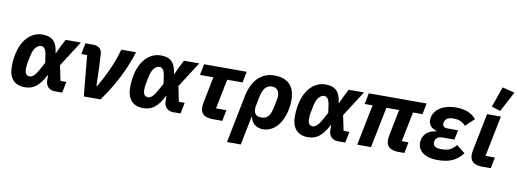

<svg xmlns="http://www.w3.org/2000/svg" viewBox="-73 -1266 5165 1917"><g transform="rotate(10 2509.5 -307.5)"><path d="M594 -112 572 0H498Q455 0 429 -26Q403 -52 403 -99V-148H400Q376 -102 352 -71Q328 -40 303 -21.5Q278 -3 251 4.5Q224 12 193 12Q143 12 106.5 -8Q70 -28 50.5 -68.5Q31 -109 31 -170Q31 -204 34 -235Q37 -266 43 -294Q59 -371 92.5 -425Q126 -479 174 -508Q222 -537 278 -537Q329 -537 362 -520.5Q395 -504 413.5 -468.5Q432 -433 438 -377H442L474 -447L514 -525H669L503 -266L535 -112ZM223 -103Q236 -103 250 -111Q264 -119 280.5 -139.5Q297 -160 317 -197L353 -263L344 -327Q337 -381 322 -401.5Q307 -422 285 -422Q257 -422 232 -394.5Q207 -367 194 -305L180 -235Q176 -216 175 -202Q174 -188 174 -170Q174 -134 187.5 -118.5Q201 -103 223 -103Z M961 0H791L752 -413H693L715 -525H794Q835 -525 858.5 -504.5Q882 -484 884 -448L891 -327L897 -125H904Q966 -232 1007.5 -326Q1049 -420 1079 -525H1228Q1203 -442 1165 -354.5Q1127 -267 1076 -178Q1025 -89 961 0Z M1794 -112 1772 0H1698Q1655 0 1629 -26Q1603 -52 1603 -99V-148H1600Q1576 -102 1552 -71Q1528 -40 1503 -21.5Q1478 -3 1451 4.5Q1424 12 1393 12Q1343 12 1306.5 -8Q1270 -28 1250.5 -68.5Q1231 -109 1231 -170Q1231 -204 1234 -235Q1237 -266 1243 -294Q1259 -371 1292.5 -425Q1326 -479 1374 -508Q1422 -537 1478 -537Q1529 -537 1562 -520.5Q1595 -504 1613.5 -468.5Q1632 -433 1638 -377H1642L1674 -447L1714 -525H1869L1703 -266L1735 -112ZM1423 -103Q1436 -103 1450 -111Q1464 -119 1480.5 -139.5Q1497 -160 1517 -197L1553 -263L1544 -327Q1537 -381 1522 -401.5Q1507 -422 1485 -422Q1457 -422 1432 -394.5Q1407 -367 1394 -305L1380 -235Q1376 -216 1375 -202Q1374 -188 1374 -170Q1374 -134 1387.5 -118.5Q1401 -103 1423 -103Z M2195 0H2097Q2036 0 2005 -25Q1974 -50 1974 -99Q1974 -107 1975 -119Q1976 -131 1978 -142L2032 -413H1896L1918 -525H2350L2328 -413H2172L2112 -112H2217Z M2278 200 2374 -281Q2400 -410 2467.5 -473.5Q2535 -537 2630 -537Q2698 -537 2744.5 -513Q2791 -489 2815 -442Q2839 -395 2839 -326Q2839 -298 2836 -270.5Q2833 -243 2828 -218Q2817 -167 2796.5 -124.5Q2776 -82 2747.5 -51.5Q2719 -21 2684 -4.5Q2649 12 2610 12Q2555 12 2520.5 -18Q2486 -48 2481 -91H2476L2418 200ZM2572 -101Q2619 -101 2642.5 -129.5Q2666 -158 2678 -216L2697 -310Q2698 -315 2699 -323Q2700 -331 2700 -341Q2700 -366 2691.5 -384.5Q2683 -403 2666.5 -413.5Q2650 -424 2625 -424Q2599 -424 2578 -411Q2557 -398 2542.5 -372.5Q2528 -347 2520 -309L2499 -204Q2494 -176 2498.5 -152.5Q2503 -129 2521 -115Q2539 -101 2572 -101Z M3464 -112 3442 0H3368Q3325 0 3299 -26Q3273 -52 3273 -99V-148H3270Q3246 -102 3222 -71Q3198 -40 3173 -21.5Q3148 -3 3121 4.5Q3094 12 3063 12Q3013 12 2976.5 -8Q2940 -28 2920.5 -68.5Q2901 -109 2901 -170Q2901 -204 2904 -235Q2907 -266 2913 -294Q2929 -371 2962.5 -425Q2996 -479 3044 -508Q3092 -537 3148 -537Q3199 -537 3232 -520.5Q3265 -504 3283.5 -468.5Q3302 -433 3308 -377H3312L3344 -447L3384 -525H3539L3373 -266L3405 -112ZM3093 -103Q3106 -103 3120 -111Q3134 -119 3150.5 -139.5Q3167 -160 3187 -197L3223 -263L3214 -327Q3207 -381 3192 -401.5Q3177 -422 3155 -422Q3127 -422 3102 -394.5Q3077 -367 3064 -305L3050 -235Q3046 -216 3045 -202Q3044 -188 3044 -170Q3044 -134 3057.5 -118.5Q3071 -103 3093 -103Z M4041 0H3980Q3919 0 3888 -25Q3857 -50 3857 -99Q3857 -107 3858 -119Q3859 -131 3861 -142L3915 -413H3786L3703 0H3563L3646 -413H3566L3588 -525H4174L4152 -413H4056L3995 -112H4063Z M4547 -169 4633 -101Q4587 -42 4528 -15Q4469 12 4382 12Q4313 12 4267.5 -6.5Q4222 -25 4199.5 -56.5Q4177 -88 4177 -127Q4177 -184 4213 -221.5Q4249 -259 4318 -268L4319 -273Q4277 -284 4256.5 -310Q4236 -336 4236 -369Q4236 -412 4263 -450.5Q4290 -489 4343.5 -513Q4397 -537 4475 -537Q4540 -537 4591.5 -516.5Q4643 -496 4677 -455L4589 -372Q4567 -398 4537 -411Q4507 -424 4469 -424Q4426 -424 4404 -411Q4382 -398 4376 -375Q4375 -369 4374 -364Q4373 -359 4373 -353Q4373 -336 4385 -326Q4397 -316 4423 -316H4530L4510 -218H4391Q4359 -218 4340 -205.5Q4321 -193 4316 -170Q4315 -167 4314.5 -162.5Q4314 -158 4314 -149Q4314 -128 4333 -114.5Q4352 -101 4398 -101Q4448 -101 4481 -115.5Q4514 -130 4547 -169Z M4939 -112 4917 0H4829Q4768 0 4737 -25Q4706 -50 4706 -99Q4706 -107 4707 -119Q4708 -131 4710 -142L4787 -525H4927L4844 -112ZM5019 -784 4910 -579 4821 -608 4894 -815Z"/></g></svg>

Font: IBM Plex Sans
Style: Italic
Weight: 400
Italic angle: -11.31°
Designer: Mike Abbink, Paul van der Laan, Pieter van Rosmalen
Foundry: Bold Monday
Version: Version 3.201